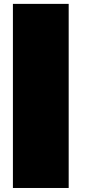

<svg xmlns="http://www.w3.org/2000/svg" viewBox="-20 -896 461 965"><path d="M325.2 -876.5V48.8H44.9V-876.5Z"/></svg>

Font: Coda Caption ExtraBold
Style: Regular
Weight: 800
Designer: vernon adams
Foundry: vernon adams
Version: Version 1.002